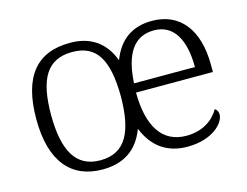

<svg xmlns="http://www.w3.org/2000/svg" viewBox="-81 -674 1048 813"><g transform="rotate(-15 443.0 -267.0)"><path d="M277 10C370 10 433 -32 465 -118C498 -35 560 10 649 10C760 10 815 -50 815 -87C815 -101 808 -110 801 -114C777 -72 730 -36 657 -36C551 -36 498 -119 497 -268H834V-299C834 -457 760 -544 640 -544C554 -544 495 -503 463 -419C431 -504 368 -544 281 -544C135 -544 60 -455 60 -268C60 -80 142 10 277 10ZM278 -30C169 -30 126 -115 125 -268C125 -425 168 -504 280 -504C385 -504 430 -433 431 -269C430 -117 390 -30 278 -30ZM766 -308H499C506 -431 547 -503 638 -503C726 -503 766 -425 766 -308Z"/></g></svg>

Font: Noto Serif Lao Light
Style: Regular
Weight: 300
Designer: Monotype Design Team
Foundry: Monotype Imaging Inc.
Version: Version 2.003